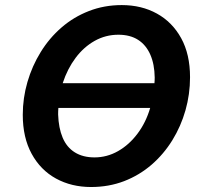

<svg xmlns="http://www.w3.org/2000/svg" viewBox="-20 -729 805 763"><path d="M341.8 14.2Q264 14.2 202.5 -19.5Q141 -53.2 105.8 -117.8Q70.5 -182.2 70.5 -272.8Q70.5 -339.2 89 -403Q107.5 -466.8 141.8 -522.2Q176 -577.8 224.5 -619.8Q273 -661.8 333.5 -685.2Q394 -708.8 464 -708.8Q542.5 -708.8 603.6 -675Q664.8 -641.2 700 -577.2Q735.2 -513.2 735.2 -422Q735.2 -354.5 717.1 -290.8Q699 -227 664.8 -171.6Q630.5 -116.2 582.4 -74.5Q534.2 -32.8 473.4 -9.2Q412.5 14.2 341.8 14.2ZM355.5 -103.5Q405.2 -103.5 449.2 -128.5Q493.2 -153.5 526.5 -197.9Q559.8 -242.2 576.8 -300H212Q211.5 -293.8 211.2 -287.2Q211 -280.8 211 -274.2Q212.8 -220.2 229 -181.9Q245.2 -143.5 277.4 -123.5Q309.5 -103.5 355.5 -103.5ZM229.2 -398.5H593.8Q594.2 -403.5 594.5 -409.5Q594.8 -415.5 594.8 -421Q594 -474.2 577.2 -512.2Q560.5 -550.2 528.9 -570.6Q497.2 -591 450.2 -591Q399.8 -591 356.2 -566.6Q312.8 -542.2 280.4 -499Q248 -455.8 229.2 -398.5Z"/></svg>

Font: Ubuntu Sans
Style: Italic
Weight: 400
Italic angle: -13.5°
Designer: Dalton Maag Ltd
Foundry: Dalton Maag Ltd
Version: Version 1.006